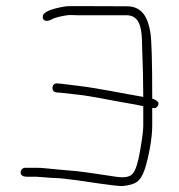

<svg xmlns="http://www.w3.org/2000/svg" viewBox="-20 -640 600 642"><path d="M49 -64C49 -71.9 56.1 -79 64 -79H102.5C111.5 -79 120.5 -78.5 129.5 -77.5C167.2 -73.3 199.5 -71.3 238.5 -67.5C263.4 -65.1 345.1 -52.1 368 -49C396 -44.7 414.8 -48.2 424.2 -59.7C433.7 -71.1 441.8 -96.9 448.7 -137.2C455.6 -177.5 459 -204.4 459 -218V-285C442.6 -288.6 424.7 -292.1 405.2 -295.2C357.2 -303.1 282.2 -319.4 238.8 -323.7C210.3 -326.6 191.3 -328.7 182 -330L168 -331C148.4 -334.3 153.1 -364.1 172 -361L185 -360C194.3 -358.7 214.3 -356.2 244.9 -352.6C305 -345.6 400.8 -325.7 459 -316C459 -365.3 457.7 -423.3 455 -490C455 -530 450 -557 440 -571C431.4 -583 419.4 -589 404 -589H240C225.6 -589 213.2 -590.8 201 -588.5C185.3 -585.6 166.1 -582.7 153 -575.1C137.9 -566.4 119.1 -568.6 123.5 -587.5C126.5 -600.4 151.3 -610.7 198 -618.5C204 -619.5 224.3 -619.8 259 -619.5C293.7 -619.2 342 -619 404 -619C455 -619 474.8 -582.3 483.1 -529.3C487 -504 489 -432.9 489 -316V-310C498.6 -307.6 505.2 -303.5 508.9 -297.8C513.3 -290.8 504 -274.7 491 -279H489V-218C489 -176.8 476.2 -109.9 463.5 -72.7C449.1 -30.9 431.9 -23 391.7 -18.1C371.6 -15.7 253.6 -35.6 235 -37.5C206.5 -40.4 184.3 -45 157 -45L102 -49H70.5C57.4 -49 49 -53.1 49 -64Z"/></svg>

Font: MewTooHand
Style: Reversed
Weight: 400
Designer: Mew Too, Robert Jablonski
Version: Version 0.77